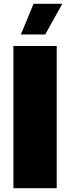

<svg xmlns="http://www.w3.org/2000/svg" viewBox="-20 -982 366 1002"><path d="M50 0H276V-742H50ZM89 -802H216L305 -962H155Z"/></svg>

Font: Chess Sans Black
Style: Regular
Weight: 900
Designer: Wolf Bōese
Foundry: Wolf Bōese
Version: Version 7.223;Glyphs 3.3 (3306)